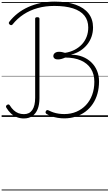

<svg xmlns="http://www.w3.org/2000/svg" viewBox="-20 -1440 1350 2365"><path d="M771 18Q731 18 691.5 11.5Q652 5 616.5 -7Q581 -19 554 -36Q544 -43 541.5 -52Q539 -61 546 -72Q552 -83 560 -84Q568 -85 579 -80Q606 -66 637 -55.5Q668 -45 702.5 -40Q737 -35 772 -35Q854 -35 921.5 -64Q989 -93 1038.5 -145.5Q1088 -198 1115 -271Q1142 -344 1142 -433Q1142 -527 1099.5 -593.5Q1057 -660 976.5 -695.5Q896 -731 783 -731Q757 -719 735 -713.5Q713 -708 695 -708Q668 -707 652.5 -719Q637 -731 637 -750Q637 -765 645.5 -776.5Q654 -788 669 -795Q684 -802 705 -802Q728 -802 744 -798.5Q760 -795 781 -789Q846 -799 899 -826.5Q952 -854 989.5 -894.5Q1027 -935 1047 -987.5Q1067 -1040 1067 -1101Q1067 -1189 1019.5 -1248Q972 -1307 879 -1337Q786 -1367 649 -1367Q539 -1367 444 -1340.5Q349 -1314 271 -1263Q193 -1212 134 -1138Q128 -1132 120 -1130.5Q112 -1129 103 -1135Q91 -1143 89 -1152.5Q87 -1162 94 -1171Q139 -1229 197.5 -1275Q256 -1321 327 -1353Q398 -1385 480 -1402.5Q562 -1420 653 -1420Q805 -1420 910.5 -1382.5Q1016 -1345 1071 -1274Q1126 -1203 1126 -1102Q1126 -1041 1107 -987Q1088 -933 1052.5 -889.5Q1017 -846 968 -814.5Q919 -783 858 -768V-766Q933 -766 995.5 -741.5Q1058 -717 1104 -673Q1150 -629 1175 -569Q1200 -509 1200 -438Q1200 -357 1180.5 -287Q1161 -217 1123 -160.5Q1085 -104 1032 -64.5Q979 -25 913 -3.5Q847 18 771 18ZM274 19Q228 19 188 3.5Q148 -12 115.5 -42Q83 -72 58 -114Q52 -125 54.5 -133.5Q57 -142 67 -148Q78 -155 86 -153.5Q94 -152 100 -143Q122 -107 148.5 -82.5Q175 -58 206.5 -46Q238 -34 275 -34Q343 -34 378 -85.5Q413 -137 413 -235V-1209Q413 -1219 419 -1223.5Q425 -1228 439 -1228Q453 -1228 459.5 -1223.5Q466 -1219 466 -1209V-230Q466 -152 444 -96.5Q422 -41 379 -11Q336 19 274 19ZM0 895H1310V905H0ZM0 -20H1310V0H0ZM0 -505H1310V-500H0ZM0 -1415H1310V-1405H0Z"/></svg>

Font: Playwrite BE WAL Guides
Style: Regular
Weight: 400
Designer: Veronika Burian, José Scaglione
Foundry: TypeTogether
Version: Version 1.003